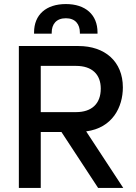

<svg xmlns="http://www.w3.org/2000/svg" viewBox="-20 -927 672 947"><path d="M73 0H181V-276H283L464 0H588L405 -279C535 -296 586 -399 586 -496C586 -624 497 -700 367 -700H73ZM148 -761H235V-766C235 -807 257 -837 305 -837C352 -837 374 -807 374 -766V-761H461V-767C461 -855 401 -907 305 -907C208 -907 148 -855 148 -767ZM181 -374V-602H355C434 -602 477 -560 477 -490C477 -415 432 -374 355 -374Z"/></svg>

Font: Meta Space Medium
Style: Regular
Weight: 500
Designer: Meta Pool / Florian Karsten
Foundry: Meta Pool / Florian Karsten
Version: Version 2.000;Glyphs 3.1.1 (3137)